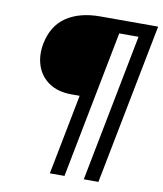

<svg xmlns="http://www.w3.org/2000/svg" viewBox="-90 -773 829 976"><g transform="rotate(10 324.0 -285.0)"><path d="M234.1 130 314.9 -284.4H273.2Q203.3 -284.4 157.3 -315.2Q111.4 -345.9 93.3 -397.9Q75.2 -449.8 86.7 -512.3Q105.2 -607.9 173.3 -653.9Q241.5 -700 347.9 -700H646.8L484.8 130H409.2L557.6 -631.8H458L309.6 130Z"/></g></svg>

Font: REM Medium
Style: Italic
Weight: 500
Italic angle: -11°
Designer: Octavio Pardo
Foundry: Ashler Design
Version: Version 1.005;gftools[0.9.28]